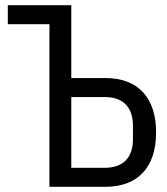

<svg xmlns="http://www.w3.org/2000/svg" viewBox="-20 -718 640 738"><path d="M170 0H385C510 0 580 -75 580 -209C580 -343 510 -418 385 -418H254V-698H10V-625H170ZM254 -73V-345H383C449 -345 491 -310 491 -235V-183C491 -108 449 -73 383 -73Z"/></svg>

Font: IBM Plex Mono
Style: Regular
Weight: 400
Monospace: yes
Designer: Mike Abbink, Paul van der Laan, Pieter van Rosmalen
Foundry: Bold Monday
Version: Version 2.004